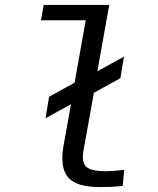

<svg xmlns="http://www.w3.org/2000/svg" viewBox="-20 -745 640 776"><path d="M232 -105Q232 -131 238 -163L267 -324L164 -267L178.5 -354L281.5 -411L326.5 -663H145.5L156.5 -725H421.5L373.5 -457L481 -516L466.5 -429L359.5 -370L317.5 -137Q315 -124.5 315 -110Q315 -78 336.2 -65.5Q357.5 -53 405 -53Q437 -53 482 -58.5L476 6.5Q444 9.5 430.5 10.2Q417 11 384.5 11Q304 11 268 -16.2Q232 -43.5 232 -105Z"/></svg>

Font: JuliaMono Italic
Style: Regular
Weight: 400
Italic angle: -9°
Monospace: yes
Designer: cormullion
Foundry: corm
Version: Version 0.049; ttfautohint (v1.8.4)